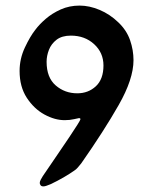

<svg xmlns="http://www.w3.org/2000/svg" viewBox="-20 -642 539 684"><path d="M134.3 22Q127.4 22 124.5 17.8Q121.6 13.7 121.6 9.8Q121.6 4.9 125.2 -2Q128.9 -8.8 132.8 -15.1Q140.1 -25.9 155.8 -48.8Q171.4 -71.8 190.4 -99.6Q209.5 -127.4 226.8 -153.3Q244.1 -179.2 255.4 -197Q266.6 -214.8 266.6 -217.3Q266.6 -221.2 261.2 -221.2Q259.3 -221.2 244.1 -217.5Q229 -213.9 210.4 -213.9Q175.3 -213.9 138.2 -234.1Q101.1 -254.4 75.4 -293.7Q49.8 -333 49.8 -389.2Q49.8 -432.6 68.6 -472.7Q87.4 -512.7 106 -536.1Q120.1 -555.2 143.1 -575Q166 -594.7 196.5 -608.4Q227.1 -622.1 263.7 -622.1Q298.3 -622.1 335 -606.7Q371.6 -591.3 401.4 -562.5Q431.2 -534.2 443.4 -498.8Q455.6 -463.4 455.6 -427.7Q455.6 -360.4 402.8 -267.8Q350.1 -175.3 269.5 -60.1Q263.2 -52.2 257.1 -45.2Q251 -38.1 244.6 -34.2Q228 -22.5 206.1 -9.8Q184.1 2.9 160.2 14.2Q151.4 17.6 145.5 19.8Q139.6 22 134.3 22ZM255.4 -309.6Q294.4 -309.6 321.5 -334.7Q348.6 -359.9 348.6 -408.7Q348.6 -454.1 315.4 -484.6Q282.2 -515.1 232.4 -515.1Q200.7 -515.1 181.6 -500.5Q162.6 -485.8 154.3 -464.4Q146 -442.9 146 -421.9Q146 -365.7 178.5 -337.6Q210.9 -309.6 255.4 -309.6Z"/></svg>

Font: David Libre Medium
Style: Regular
Weight: 500
Designer: Ismar David, J. Victor Gaultney, Annie Olsen and Meir Sadan
Foundry: Monotype Imaging Inc. & SIL International
Version: Version 1.100; ttfautohint (v1.8.4.7-5d5b)